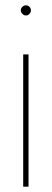

<svg xmlns="http://www.w3.org/2000/svg" viewBox="-20 -700 194 720"><path d="M67 0V-496H87V0ZM77 -642Q70 -642 64 -648Q58 -654 58 -661Q58 -669 64 -674.5Q70 -680 77 -680Q85 -680 90.5 -674.5Q96 -669 96 -661Q96 -654 90.5 -648Q85 -642 77 -642Z"/></svg>

Font: DM Sans 28pt Thin
Style: Regular
Weight: 250
Version: Version 4.004;gftools[0.9.30]